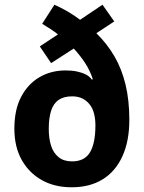

<svg xmlns="http://www.w3.org/2000/svg" viewBox="-20 -785 611 815"><path d="M211 -765Q240 -752 267.5 -736Q295 -720 320 -701L415 -765L465 -694L389 -644Q435 -599 466 -545.5Q497 -492 513 -425.5Q529 -359 529 -276Q529 -186 499.5 -121.5Q470 -57 415.5 -23.5Q361 10 284 10Q212 10 157.5 -20.5Q103 -51 72 -106.5Q41 -162 41 -239Q41 -319 69.5 -373.5Q98 -428 147 -457Q196 -486 259 -486Q286 -486 307 -481.5Q328 -477 344 -469Q360 -461 370 -447L374 -449Q362 -486 341 -518Q320 -550 293 -579L197 -517L149 -588L226 -639Q211 -651 194 -662Q177 -673 159 -684ZM286 -376Q251 -376 229 -361Q207 -346 197 -315Q187 -284 187 -238Q187 -197 197 -166Q207 -135 229 -117.5Q251 -100 286 -100Q339 -100 362 -138.5Q385 -177 385 -253Q385 -279 379.5 -301.5Q374 -324 361.5 -340.5Q349 -357 330.5 -366.5Q312 -376 286 -376Z"/></svg>

Font: Noto Sans SemiCondensed
Style: Regular
Weight: 400
Width: 4
Version: Version 2.013